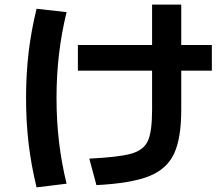

<svg xmlns="http://www.w3.org/2000/svg" viewBox="-20 -781 978 837"><path d="M643 -302.1V-761H770.1V-302.1Q770.1 -177.1 738.3 -110Q706.6 -42.9 628.3 -12.3Q550.1 18.2 400.4 26L369.3 -89.5Q498 -95.8 552.4 -111.2Q606.8 -126.7 624.9 -167.3Q643 -207.9 643 -302.1ZM319.5 -584.7H903.5V-472.8H319.5ZM93.6 -353.5Q93.6 -458.6 104.8 -553.1Q116 -647.6 139.5 -742.8L270.2 -728.1Q248.3 -638.2 237.3 -545.7Q226.4 -453.1 226.4 -353.5Q226.4 -254.5 237.3 -162.2Q248.3 -69.9 270.2 19.8L139.5 35.8Q116 -60 104.8 -154.5Q93.6 -249 93.6 -353.5Z"/></svg>

Font: WEMIX Pretendard Variable
Style: Regular
Weight: 400
Designer: Base glyphs from Inter by Rasmus Andersson; Hangeul glyphs from Noto Sans CJK(Source Han Sans) by Jang Soo-young and Kan
Foundry: Kil Hyung-jin
Version: Version 1.000;Glyphs 3.2 (3208)